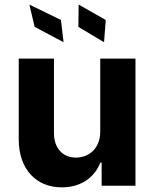

<svg xmlns="http://www.w3.org/2000/svg" viewBox="-20 -797 662 824"><path d="M410.2 -232.2C410.5 -159.1 360.4 -120.7 306.1 -120.7C248.9 -120.7 212 -160.9 211.6 -225.1V-545.5H60.4V-198.2C60.7 -70.7 135.3 7.1 245 7.1C327.1 7.1 386 -35.2 410.5 -99.1H416.2V0H561.4V-545.5H410.2ZM252.8 -615.8 241.5 -711.3 106.2 -777.3 128.6 -681.8ZM426.5 -615.8 433.9 -711.3 317.5 -777.3 316.4 -681.8Z"/></svg>

Font: Karasuma Gothic
Style: Bold
Weight: 700
Designer: Rasmus Andersson / Ryoko Nishizuka
Foundry: Genbu
Version: Version 1.00